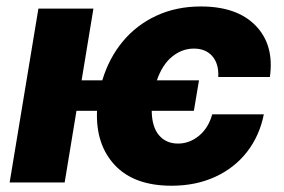

<svg xmlns="http://www.w3.org/2000/svg" viewBox="-20 -573 891 603"><path d="M605 -320.8 588.9 -225.1H456.5Q457 -174.8 479.2 -148.4Q501.5 -122.1 539.1 -122.1Q574.7 -122.1 604.5 -146.2Q634.3 -170.4 646.5 -213.9H808.6Q794.9 -146 755.6 -95.7Q716.3 -45.4 655.8 -17.6Q595.2 10.3 518.6 10.3Q401.4 10.3 340.8 -54.2Q280.3 -118.7 284.7 -225.1H220.2L183.1 0H10.3L100.6 -545.9H273.4L236.3 -320.8H301.3Q322.3 -390.6 365.7 -442.9Q409.2 -495.1 471.7 -523.9Q534.2 -552.7 610.8 -552.7Q724.6 -552.7 783.2 -492.2Q841.8 -431.6 827.6 -331.1H665.5Q667.5 -373 646.7 -396.7Q626 -420.4 588.9 -420.4Q551.8 -420.4 520.8 -395.3Q489.7 -370.1 472.7 -320.8Z"/></svg>

Font: Inter Extra Bold
Style: Italic
Weight: 800
Italic angle: -9.39999°
Designer: Rasmus Andersson
Foundry: rsms
Version: Version 4.000;git-3c8e0fc